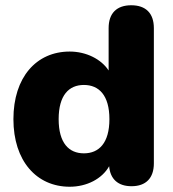

<svg xmlns="http://www.w3.org/2000/svg" viewBox="-20 -699 658 730"><path d="M245 11C310 11 368 -19 395 -67C399 -18 429 9 480 9C535 9 565 -22 565 -78V-592C565 -649 534 -679 479 -679C424 -679 393 -649 393 -592V-431C365 -474 308 -503 245 -503C118 -503 31 -405 31 -246C31 -87 119 11 245 11ZM299 -116C242 -116 203 -155 203 -246C203 -337 242 -376 299 -376C356 -376 396 -337 396 -246C396 -155 356 -116 299 -116Z"/></svg>

Font: SN Pro Heavy
Style: Regular
Weight: 800
Designer: Tobias Whetton
Foundry: Supernotes
Version: Version 1.001;Glyphs 3.2 (3249)